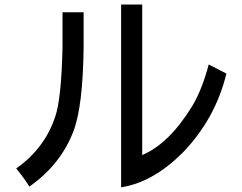

<svg xmlns="http://www.w3.org/2000/svg" viewBox="-20 -796 1040 826"><path d="M501 -776.4H591.8V-128.9Q709 -178.7 807.6 -340.8Q849.6 -411.1 877.9 -518.6L954.1 -479.5Q906.2 -284.2 765.6 -138.7Q636.7 -10.7 501 9.8ZM49.8 -71.3Q172.9 -158.2 217.8 -294.9Q244.1 -371.1 249 -594.7V-743.2H339.8V-594.7Q336.9 -337.9 295.9 -231.4Q241.2 -87.9 106.4 6.8Q84 -29.3 49.8 -71.3Z"/></svg>

Font: MotoyaLCedar
Style: W3 mono
Weight: 400
Version: Version 1.01